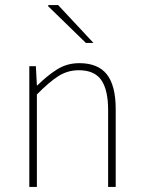

<svg xmlns="http://www.w3.org/2000/svg" viewBox="-20 -740 566 760"><path d="M96 0V-478H122L126 -402H128Q166 -440 205.5 -465Q245 -490 294 -490Q368 -490 403 -445.5Q438 -401 438 -308V0H408V-304Q408 -384 381 -423Q354 -462 292 -462Q247 -462 210 -438Q173 -414 126 -366V0ZM320 -570 170 -716 172 -720H210L350 -570Z"/></svg>

Font: Source Sans 3 ExtraLight ExtraLight
Style: Regular
Weight: 250
Version: Version 3.052;hotconv 1.1.0;makeotfexe 2.6.0